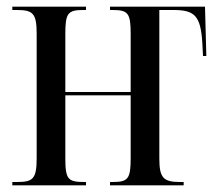

<svg xmlns="http://www.w3.org/2000/svg" viewBox="-20 -556 652 576"><path d="M17 0H238V-10H233C184 -10 176 -18 176 -81V-270H372V-81C372 -19 364 -10 317 -10H310V0H531V-10H521C470 -10 458 -22 458 -81V-526H500C564 -526 582 -509 587 -427L589 -388H599L595 -536H310V-526H317C364 -526 372 -517 372 -455V-280H176V-455C176 -517 184 -526 230 -526H238V-536H17V-526H30C78 -526 90 -517 90 -455V-81C90 -18 78 -10 30 -10H17Z"/></svg>

Font: Noto Serif Display ExtraCondensed
Style: Regular
Weight: 400
Width: 2
Designer: Monotype Design Team
Foundry: Monotype Imaging Inc.
Version: Version 2.009